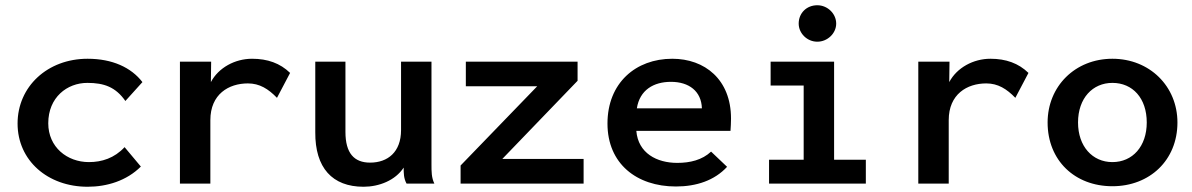

<svg xmlns="http://www.w3.org/2000/svg" viewBox="-20 -700 4544 732"><path d="M314 12C388 12 463 -11 517 -65L455 -139C416 -97 368 -82 319 -82C236 -82 164 -139 164 -230C164 -329 236 -384 313 -384C377 -384 421 -368 458 -315L523 -387C480 -443 408 -476 314 -476C161 -476 47 -370 47 -229C47 -88 162 12 314 12Z M666 0H782V-242C782 -341 852 -382 925 -382C970 -382 1003 -361 1036 -327L1086 -422C1048 -459 1000 -476 941 -476C876 -476 813 -442 784 -387L785 -465H666Z M1366 12C1425 12 1487 -12 1519 -61C1519 -40 1519 -20 1530 0H1636C1625 -23 1625 -45 1625 -74V-465H1509V-204C1509 -120 1458 -80 1391 -80C1330 -80 1297 -116 1297 -197V-465H1182V-196C1181 -60 1247 12 1366 12Z M1736 0H2205V-94H1895L2182 -392V-465H1756V-371H2028L1736 -69Z M2557 11C2635 11 2704 -12 2752 -64L2691 -122C2657 -90 2611 -79 2562 -79C2484 -79 2413 -116 2406 -201H2765C2766 -214 2767 -234 2767 -248C2767 -397 2667 -476 2543 -476C2404 -476 2296 -384 2296 -229C2296 -76 2407 11 2557 11ZM2408 -287C2419 -357 2472 -388 2538 -388C2607 -388 2654 -352 2656 -287Z M3096 -541C3135 -541 3168 -573 3168 -610C3168 -648 3135 -680 3096 -680C3055 -680 3025 -650 3025 -610C3025 -573 3057 -541 3096 -541ZM2912 0H3281V-91H3160V-465H2918V-374H3044V-91H2912Z M3481 0H3597V-242C3597 -341 3667 -382 3740 -382C3785 -382 3818 -361 3851 -327L3901 -422C3863 -459 3815 -476 3756 -476C3691 -476 3628 -442 3599 -387L3600 -465H3481Z M4221 10C4363 10 4469 -89 4469 -233C4469 -371 4363 -476 4221 -476C4079 -476 3974 -371 3974 -233C3974 -88 4078 10 4221 10ZM4221 -82C4145 -82 4090 -142 4090 -233C4090 -326 4146 -384 4221 -384C4298 -384 4352 -326 4352 -233C4352 -142 4298 -82 4221 -82Z"/></svg>

Font: Inconsolata SemiExpanded
Style: Bold
Weight: 700
Width: 6
Monospace: yes
Designer: Raph Levien, Cyreal, Brenton Simpson
Foundry: Raph Levien, Cyreal, Google
Version: Version 3.100